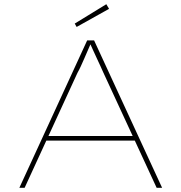

<svg xmlns="http://www.w3.org/2000/svg" viewBox="-20 -892 861 912"><path d="M72 0 394 -700H427L750 0H724L471 -547Q466 -559 458 -576Q450 -593 441.5 -611.5Q433 -630 424 -649.5Q415 -669 407 -687H412Q405 -671 397 -652.5Q389 -634 380.5 -614.5Q372 -595 364 -577.5Q356 -560 348 -546L97 0ZM188 -224 198 -246H626L635 -224ZM344 -764 335 -780 485 -872 498 -850Z"/></svg>

Font: Lexend Peta Thin
Style: Regular
Weight: 250
Version: Version 1.007